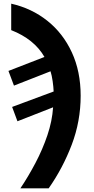

<svg xmlns="http://www.w3.org/2000/svg" viewBox="-20 -785 514 1045"><path d="M91 240Q134 176 173 102Q212 28 238 -49Q264 -126 269 -201L75 -125L46 -203L272 -287Q271 -312 266.5 -343.5Q262 -375 255 -397L56 -319L26 -399L222 -475Q166 -572 41 -621V-765Q152 -740 237.5 -672Q323 -604 371 -500Q419 -396 419 -264Q419 -125 370.5 2.5Q322 130 245 240Z"/></svg>

Font: BC Sans
Style: Bold Italic
Weight: 700
Italic angle: -12°
Designer: Monotype Design Team
Province of B.C.
Foundry: Monotype Imaging Inc.
Version: Version 2.000;GOOG;noto-source:20170915:90ef993387c0